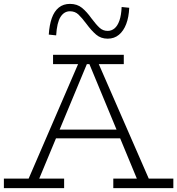

<svg xmlns="http://www.w3.org/2000/svg" viewBox="-23 -968 912 988"><path d="M111 -18 390 -664H474L756 -18H694L430 -655H431L166 -18ZM-3 0V-49H307V0ZM237 -256 260 -301H602L624 -256ZM560 0V-49H869V0ZM250 -638V-686H614V-638ZM531 -769Q496 -769 471.5 -790Q447 -811 422 -845Q398 -877 380.5 -893.5Q363 -910 337 -910Q307 -910 288.5 -881Q270 -852 266 -786L228 -790Q231 -839 243.5 -874.5Q256 -910 279.5 -929Q303 -948 337 -948Q374 -948 399 -927.5Q424 -907 448 -873Q472 -841 489.5 -825Q507 -809 531 -809Q551 -809 566.5 -822Q582 -835 591.5 -862Q601 -889 603 -932L642 -928Q640 -880 626.5 -844.5Q613 -809 589 -789Q565 -769 531 -769Z"/></svg>

Font: BioRhyme Light
Style: Regular
Weight: 300
Designer: Aoife Mooney
Foundry: Aoife Mooney Type
Version: Version 1.600;gftools[0.9.33]